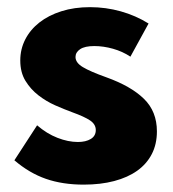

<svg xmlns="http://www.w3.org/2000/svg" viewBox="-20 -499 481 534"><path d="M212.7 14.5Q154.1 14.5 107.7 -1.6Q61.4 -17.7 20 -53.2L83.2 -150.5Q110 -127.3 139.8 -115.7Q169.5 -104.1 196.8 -104.1Q218.6 -104.1 232.5 -112.5Q246.4 -120.9 246.4 -137.3Q246.4 -153.2 230.7 -163.9Q215 -174.5 180.9 -186.8Q158.6 -195 133.4 -206.1Q108.2 -217.3 86.6 -234.1Q65 -250.9 50.7 -274.3Q36.4 -297.7 36.4 -330.9Q36.4 -362.3 50.2 -389.3Q64.1 -416.4 89.5 -436.4Q115 -456.4 150.7 -467.7Q186.4 -479.1 230.5 -479.1Q274.1 -479.1 315.7 -467.5Q357.3 -455.9 393.2 -433.6L342.7 -341.4Q320.9 -355.9 294.3 -363.4Q267.7 -370.9 242.3 -370.9Q215.9 -370.9 203 -362.3Q190 -353.6 190 -340.5Q190 -324.5 210.5 -312.3Q230.9 -300 275.5 -284.1Q344.1 -259.5 380.2 -224.3Q416.4 -189.1 416.4 -133.6Q416.4 -98.2 402.3 -70.7Q388.2 -43.2 361.8 -24.3Q335.5 -5.5 297.7 4.5Q260 14.5 212.7 14.5Z"/></svg>

Font: Spartan ExtBd
Style: Regular
Weight: 800
Designer: Matt Bailey, Mirko Velimirovic
Foundry: Matt Bailey
Version: Version 1.005